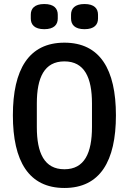

<svg xmlns="http://www.w3.org/2000/svg" viewBox="-20 -922 640 954"><path d="M300 12C477 12 556 -121 556 -349C556 -577 477 -710 300 -710C123 -710 44 -577 44 -349C44 -121 123 12 300 12ZM300 -81C200 -81 163 -162 163 -290V-408C163 -536 200 -617 300 -617C400 -617 437 -536 437 -408V-291C437 -162 400 -81 300 -81ZM200 -777C249 -777 267 -800 267 -830V-849C267 -879 249 -902 200 -902C151 -902 133 -879 133 -849V-830C133 -800 151 -777 200 -777ZM400 -777C449 -777 467 -800 467 -830V-849C467 -879 449 -902 400 -902C351 -902 333 -879 333 -849V-830C333 -800 351 -777 400 -777Z"/></svg>

Font: IBM Plex Mono Medm
Style: Regular
Weight: 500
Monospace: yes
Designer: Mike Abbink, Paul van der Laan, Pieter van Rosmalen
Foundry: Bold Monday
Version: Version 2.004